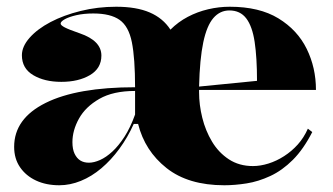

<svg xmlns="http://www.w3.org/2000/svg" viewBox="-20 -535 990 570"><path d="M156 15Q117 15 87 1Q57 -13 39.5 -38.5Q22 -64 22 -99Q22 -183 115.5 -229.5Q209 -276 381 -276Q381 -362 371.5 -409.5Q362 -457 335 -476Q308 -495 257 -495Q229 -495 207 -490Q185 -485 172.5 -478Q160 -471 160 -465Q160 -460 172.5 -453.5Q185 -447 217 -436Q281 -414 281 -370Q281 -332 247 -312Q213 -292 162 -292Q112 -292 78.5 -312Q45 -332 45 -371Q45 -397 68 -423Q91 -449 130 -469.5Q169 -490 219.5 -502.5Q270 -515 325 -515Q385 -515 424.5 -498Q464 -481 486 -447Q509 -470 537.5 -485Q566 -500 598 -507.5Q630 -515 662 -515Q750 -515 806.5 -480.5Q863 -446 890.5 -390Q918 -334 918 -268H571V-261Q571 -224 580.5 -185.5Q590 -147 609.5 -114.5Q629 -82 659.5 -62Q690 -42 731 -42Q753 -42 777 -49.5Q801 -57 823.5 -71.5Q846 -86 864 -106Q882 -126 894 -153L907 -143Q881 -92 849.5 -60.5Q818 -29 782.5 -12.5Q747 4 712 9.5Q677 15 646 15Q539 15 474.5 -36Q410 -87 390 -167H377Q359 -127 334.5 -93.5Q310 -60 281 -35.5Q252 -11 220 2Q188 15 156 15ZM244 -52Q259 -52 277 -60Q295 -68 313.5 -85Q332 -102 349.5 -129Q367 -156 381 -195V-265Q316 -265 275 -241.5Q234 -218 214.5 -183Q195 -148 195 -113Q195 -92 201.5 -78.5Q208 -65 218.5 -58.5Q229 -52 244 -52ZM571 -278 743 -295Q743 -364 736 -410.5Q729 -457 711 -480.5Q693 -504 661 -504Q633 -504 613.5 -481.5Q594 -459 583.5 -409.5Q573 -360 571 -278Z"/></svg>

Font: Kalnia SemiBold
Style: Regular
Weight: 600
Designer: Frida Medrano
Foundry: Frida Medrano
Version: Version 1.105